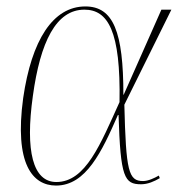

<svg xmlns="http://www.w3.org/2000/svg" viewBox="-20 -566 569 596"><path d="M154 10C247 10 296 -95 346 -209H348C354 -15 366 6 418 6C439 6 459 -3 476 -13L473 -21C459 -13 440 -4 424 -4C379 -4 371 -34 366 -241L512 -536H481L364 -272H363C363 -467 332 -546 245 -546C144 -546 78 -441 52 -262C24 -57 81 10 154 10ZM155 -1C82 -1 58 -97 82 -268C105 -436 154 -536 242 -536C315 -536 355 -470 351 -249C292 -119 246 -1 155 -1Z"/></svg>

Font: Noto Serif Display Condensed Thin
Style: Italic
Weight: 100
Width: 3
Italic angle: -12°
Designer: Monotype Design Team
Foundry: Monotype Imaging Inc.
Version: Version 2.009